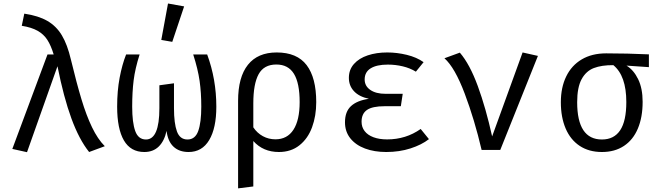

<svg xmlns="http://www.w3.org/2000/svg" viewBox="-20 -848 3732 1086"><path d="M283.6 -540Q268.2 -590.8 247.7 -622.6Q227.2 -654.4 192.8 -673.8Q158.5 -693.3 103.1 -702.1L117.4 -770.8Q197.4 -759 247.9 -729.7Q298.5 -700.5 329.7 -648.5Q361 -596.4 381 -511.3Q413.3 -377.4 440.8 -286.4Q468.2 -195.4 500.5 -128.2Q532.8 -61 572.8 -21L484.1 11.8Q427.7 -58.5 383.8 -178.2Q340 -297.9 305.1 -473.3L132.8 12.8L49.7 -5.6L248.7 -540Z M1151.8 -540Q1203.6 -399.5 1203.6 -244.6Q1203.6 -123.6 1163.3 -55.9Q1123.1 11.8 1046.7 11.8Q993.3 11.8 961.3 -18.5Q929.2 -48.7 922.1 -107.7Q909.7 -50.3 877.9 -19.2Q846.2 11.8 796.4 11.8Q719 11.8 680.8 -53.8Q642.6 -119.5 642.6 -244.6Q642.6 -333.8 656.7 -408.5Q670.8 -483.1 693.3 -540H769.7Q744.1 -459.5 735.9 -393.6Q727.7 -327.7 727.7 -244.6Q727.7 -154.9 744.9 -106.9Q762.1 -59 805.6 -59Q881.5 -59 881.5 -236.4V-365.6L964.1 -376.9V-235.9Q964.1 -150.3 980.8 -104.6Q997.4 -59 1040.5 -59Q1084.1 -59 1101.3 -107.2Q1118.5 -155.4 1118.5 -244.6Q1118.5 -324.1 1109 -390.5Q1099.5 -456.9 1072.8 -540ZM892.3 -622.1 930.3 -828.2 1021.5 -811.8 954.4 -611.3Z M1768.7 -270.3Q1768.7 -192.3 1745.1 -128.2Q1721.5 -64.1 1673.8 -26.2Q1626.2 11.8 1557.4 11.8Q1468.2 11.8 1412.8 -50.3V206.7L1326.7 217.4V-277.4Q1326.7 -411.8 1382.3 -481.5Q1437.9 -551.3 1545.1 -551.3Q1660 -551.3 1714.4 -479.7Q1768.7 -408.2 1768.7 -270.3ZM1412.8 -263.6V-127.7Q1434.4 -95.4 1466.9 -77.7Q1499.5 -60 1537.9 -60Q1604.6 -60 1639.7 -114.1Q1674.9 -168.2 1674.9 -270.8Q1674.9 -377.9 1642.6 -430.5Q1610.3 -483.1 1543.1 -483.1Q1472.8 -483.1 1442.8 -428.2Q1412.8 -373.3 1412.8 -263.6Z M2154.9 -247.2Q2086.7 -247.2 2055.9 -226.2Q2025.1 -205.1 2025.1 -159.5Q2025.1 -129.2 2042.3 -106.7Q2059.5 -84.1 2092.3 -71.8Q2125.1 -59.5 2169.7 -59.5Q2275.9 -59.5 2359.5 -118.5L2406.2 -61Q2364.6 -28.7 2301.8 -8.5Q2239 11.8 2164.6 11.8Q2097.4 11.8 2044.6 -7.9Q1991.8 -27.7 1961.5 -65.6Q1931.3 -103.6 1931.3 -156.4Q1931.3 -216.4 1965.4 -247.9Q1999.5 -279.5 2066.7 -289.2Q2011.3 -301 1982.3 -332.1Q1953.3 -363.1 1953.3 -407.7Q1953.3 -453.8 1982.1 -486.2Q2010.8 -518.5 2060 -534.9Q2109.2 -551.3 2170.3 -551.3Q2225.6 -551.3 2281.3 -537.7Q2336.9 -524.1 2375.9 -496.4L2332.3 -442.6Q2299 -463.1 2257.9 -472.8Q2216.9 -482.6 2173.8 -482.6Q2110.8 -482.6 2076.7 -461.5Q2042.6 -440.5 2042.6 -398.5Q2042.6 -361.5 2074.4 -339.5Q2106.2 -317.4 2160.5 -317.4H2257.9L2247.2 -247.2Z M2704.1 0Q2664.1 -170.8 2608.5 -318.5Q2552.8 -466.2 2493.8 -518.5L2581 -550.3Q2636.9 -485.6 2682.6 -361Q2728.2 -236.4 2763.6 -76.4L2935.9 -551.3L3022.6 -531.8L2809.7 0Z M3650.3 -468.2 3523.6 -476.9Q3564.6 -451.8 3589.7 -399.7Q3614.9 -347.7 3614.9 -272.3Q3614.9 -184.6 3587.9 -120.8Q3561 -56.9 3509.2 -22.6Q3457.4 11.8 3384.6 11.8Q3311.3 11.8 3259 -22.8Q3206.7 -57.4 3179.5 -121Q3152.3 -184.6 3152.3 -269.7Q3152.3 -353.3 3182.6 -415.6Q3212.8 -477.9 3270.5 -512.1Q3328.2 -546.2 3408.7 -546.2Q3527.2 -546.2 3650.3 -540.5ZM3522.6 -270.8Q3522.6 -419.5 3449.2 -479.5Q3383.1 -480 3339 -463.1Q3294.9 -446.2 3269.7 -400Q3244.6 -353.8 3244.6 -269.7Q3244.6 -59 3384.6 -59Q3453.3 -59 3487.9 -111.3Q3522.6 -163.6 3522.6 -270.8Z"/></svg>

Font: Fira Code
Style: Regular
Weight: 400
Designer: Carrois Corporate, Edenspiekermann AG, Nikita Prokopov
Foundry: Carrois Corporate, Edenspiekermann AG, Nikita Prokopov
Version: Version 5.002